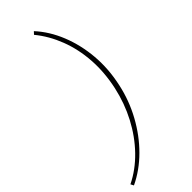

<svg xmlns="http://www.w3.org/2000/svg" viewBox="-334 -743 997 997"><g transform="rotate(-45 165.0 -244.0)"><path d="M-24 223 -33 206Q39 171 99 109Q159 47 201 -33Q243 -113 263 -204Q284 -301 278 -390.5Q272 -480 242 -558Q212 -636 162 -697L175 -711Q230 -651 263 -569Q296 -487 304 -393Q312 -299 290 -199Q270 -106 224.5 -23Q179 60 115.5 123.5Q52 187 -24 223Z"/></g></svg>

Font: Ysabeau Office Thin
Style: Italic
Weight: 250
Italic angle: -12°
Designer: Christian Thalmann (Catharsis Fonts)
Version: Version 2.001;gftools[0.9.30]; featfreeze: tnum,lnum,ss02